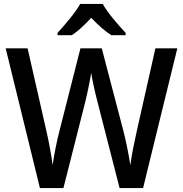

<svg xmlns="http://www.w3.org/2000/svg" viewBox="-20 -961 936 981"><path d="M505 -941H390C365 -896 309 -831 274 -793V-781H347C380 -803 413 -834 446 -870C480 -834 516 -802 549 -781H622V-793C587 -830 529 -896 505 -941ZM886 -714H774L679 -292C666 -234 652 -166 646 -117C639 -163 625 -236 611 -290L500 -714H391L284 -293C270 -240 256 -168 249 -117C243 -166 230 -235 217 -292L121 -714H9L184 0H304L415 -438C428 -491 443 -566 446 -589C449 -566 465 -489 478 -441L591 0H711Z"/></svg>

Font: Noto Sans Thai Medium
Style: Regular
Weight: 500
Designer: Monotype Design Team
Foundry: Monotype Imaging Inc.
Version: Version 1.901